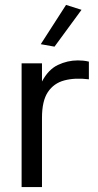

<svg xmlns="http://www.w3.org/2000/svg" viewBox="-20 -762 398 782"><path d="M68 0V-504H151V-430Q177 -479 216 -497.5Q255 -516 297 -516Q306 -516 318 -515Q330 -514 342 -511V-439Q285 -446 242 -434.5Q199 -423 175 -387Q151 -351 151 -282V0ZM202 -572 146 -582 249 -742 312 -722Z"/></svg>

Font: Special Gothic
Style: Regular
Weight: 400
Designer: Alistair McCready
Foundry: Monolith
Version: Version 1.010; ttfautohint (v1.8.4.7-5d5b)